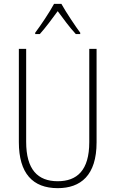

<svg xmlns="http://www.w3.org/2000/svg" viewBox="-20 -968 600 998"><path d="M299 -948H261C238 -905 191 -835 163 -798V-791H187C216 -823 253 -873 280 -910C308 -872 343 -824 374 -791H397V-798C375 -827 324 -903 299 -948ZM482 -228V-714H444V-229C444 -82 380 -26 280 -26C176 -26 116 -87 116 -231V-714H78V-229C78 -67 150 10 280 10C399 10 482 -56 482 -228Z"/></svg>

Font: Noto Sans Myanmar UI Condensed ExtraLight
Style: Regular
Weight: 200
Width: 3
Designer: Monotype Design Team
Foundry: Monotype Imaging Inc.
Version: Version 2.103